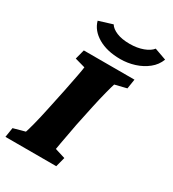

<svg xmlns="http://www.w3.org/2000/svg" viewBox="-196 -864 870 965"><g transform="rotate(30 238.5 -381.0)"><path d="M-11.7 0 -2.9 -55.7 64.5 -74.2Q69.3 -86.9 80.6 -130.4Q91.8 -173.8 103.5 -229.5L128.9 -349.6Q140.6 -407.2 147.9 -445.8Q155.3 -484.4 157.2 -501L97.7 -517.6L112.3 -573.2H406.2L397.5 -517.6L330.1 -501Q325.2 -486.3 314.5 -445.3Q303.7 -404.3 292 -349.6L266.6 -229.5Q260.7 -197.3 254.9 -166Q249 -134.8 244.6 -110.8Q240.2 -86.9 238.3 -74.2L297.9 -55.7L283.2 0ZM420.9 -761.7 489.3 -737.3Q475.6 -701.2 444.8 -676.8Q414.1 -652.3 374 -639.6Q334 -627 292 -627Q214.8 -627 163.1 -657.2Q111.3 -687.5 97.7 -737.3L176.8 -761.7Q188.5 -742.2 218.8 -729.5Q249 -716.8 294.9 -716.8Q337.9 -716.8 372.1 -729.5Q406.2 -742.2 420.9 -761.7Z"/></g></svg>

Font: Crimson Pro Black
Style: Italic
Weight: 900
Italic angle: -12°
Designer: Jacques Le Bailly
Foundry: Baron von Fonthausen
Version: Version 1.003